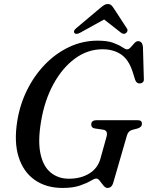

<svg xmlns="http://www.w3.org/2000/svg" viewBox="-20 -914 730 947"><path d="M461.5 -713.5Q509.5 -713.5 538.5 -702.8Q567.5 -692 583.2 -681.2Q599 -670.5 606.5 -670.5Q615.5 -670.5 624.5 -680.5Q633.5 -690.5 642.5 -700.8Q651.5 -711 661 -711Q682.5 -711 685 -681.5L689.5 -526Q690.5 -514 684.8 -508.5Q679 -503 671 -502.5Q653.5 -501 646.5 -520.5L634 -560.5Q614 -621.5 576.2 -646.2Q538.5 -671 486 -671Q412 -671 349.5 -625Q287 -579 243.2 -498.5Q199.5 -418 182.5 -315Q166 -217.5 179.8 -155Q193.5 -92.5 230.5 -62.5Q267.5 -32.5 320 -32.5Q379 -32.5 420.8 -58.5Q462.5 -84.5 475.5 -132L505 -238Q514.5 -271 488 -274.5L447.5 -280.5Q430 -283.5 430 -300Q430 -321 456.5 -321H658Q671.5 -321 676 -316Q680.5 -311 680 -302Q679.5 -286.5 657.5 -280L632.5 -273.5Q612 -268 606 -245.5L540 -17.5Q535.5 -0.5 528.2 6.2Q521 13 510 13Q499.5 13 490.2 1.2Q481 -10.5 472.2 -22Q463.5 -33.5 455 -33.5Q446 -33.5 427 -22Q408 -10.5 374.2 1.2Q340.5 13 288.5 13Q208 13 151.8 -26.2Q95.5 -65.5 72 -139.2Q48.5 -213 65 -316Q78 -398.5 114 -470.8Q150 -543 203.2 -597.5Q256.5 -652 322.5 -682.8Q388.5 -713.5 461.5 -713.5ZM601 -750.5Q589.5 -742.5 576.5 -753L493.5 -818L376 -753Q356 -742 348 -750.5Q339 -760.5 355.5 -774.5L472 -872.5Q483.5 -882.5 492.5 -888.2Q501.5 -894 512 -894Q523 -894 529 -888.2Q535 -882.5 541.5 -872.5L606 -773.5Q610.5 -766.5 608.2 -760.2Q606 -754 601 -750.5Z"/></svg>

Font: Fraunces 72pt S050
Style: Italic
Weight: 400
Italic angle: -16°
Version: Version 1.000; ttfautohint (v1.8.3)